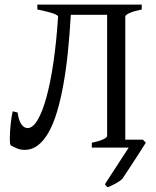

<svg xmlns="http://www.w3.org/2000/svg" viewBox="-20 -635 671 826"><path d="M284.7 -571.3Q279.8 -486.3 272 -410.4Q264.2 -334.5 252.4 -269.8Q240.7 -205.1 225.1 -153.3Q209.5 -101.6 189 -65.4Q168.5 -29.3 143.1 -9.8Q117.7 9.8 86.9 9.8Q67.4 9.8 51.8 2.9Q36.1 -3.9 26.4 -9.8Q23.9 -11.2 22.9 -20Q22 -28.8 22.2 -42Q22.5 -55.2 23.4 -71Q24.4 -86.9 26.1 -102.8Q27.8 -118.7 30 -132.8Q32.2 -147 34.7 -156.2L55.7 -150.9Q60.5 -115.7 72.3 -99.9Q84 -84 98.6 -84Q121.1 -84 141.8 -118.9Q162.6 -153.8 179.9 -217Q197.3 -280.3 210.2 -368.9Q223.1 -457.5 230 -565.4Q223.6 -573.2 199 -580.3Q174.3 -587.4 140.6 -594.2V-615.2H589.8V-594.2Q556.2 -587.4 537.6 -579.1Q519 -570.8 519 -564V-34.2H594.7L607.4 -21Q605 -17.6 598.1 -6.6Q591.3 4.4 581.5 19.5Q571.8 34.7 560.5 52Q549.3 69.3 538.8 85.2Q528.3 101.1 519.5 114.3Q510.7 127.4 506.3 134.3Q500.5 140.1 492.2 145.5Q483.9 150.9 475.1 155.8Q466.3 160.6 457.8 164.3Q449.2 168 442.9 170.9Q439.5 167.5 437.3 164.8Q435.1 162.1 431.2 157.7L533.7 0H375V-21Q408.2 -27.8 424.6 -35.9Q440.9 -43.9 440.9 -50.8V-571.3Z"/></svg>

Font: Noto Serif Devanagari
Style: Regular
Weight: 400
Designer: Monotype Design Team
Foundry: Monotype Imaging Inc.
Version: Version 1.01